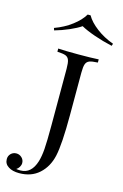

<svg xmlns="http://www.w3.org/2000/svg" viewBox="-246 -918 746 1168"><g transform="rotate(15 127.5 -334.0)"><path d="M0 0ZM208 -502V-235.8Q208 -50.8 190.9 24.9Q174.3 97.7 125.2 141.8Q76.2 186 0 186Q-42 186 -66.9 169.9Q-94.2 153.3 -94.2 122.1Q-94.2 102.1 -80.3 88.1Q-66.4 74.2 -45.9 74.2Q-26.4 74.2 -11.7 88.1Q2.9 102.1 2.9 122.1Q2.9 134.8 -4.4 147Q-11.7 159.2 -22.9 166Q-11.2 168 3.9 168Q72.3 168 98.1 84Q107.9 51.8 111.6 4.2Q115.2 -43.5 115.2 -145V-502Q115.2 -539.6 109.1 -556.6Q103 -573.7 86.7 -580.1Q70.3 -586.4 34.2 -587.9V-607.9Q75.7 -605 162.1 -605Q242.2 -605 289.1 -607.9V-587.9Q252.9 -586.4 236.6 -580.1Q220.2 -573.7 214.1 -556.6Q208 -539.6 208 -502ZM348.6 -722.2 343.8 -708Q286.1 -720.7 230.7 -740Q175.3 -759.3 142.6 -777.8Q115.7 -759.3 71.3 -740Q26.9 -720.7 -18.6 -708L-23.4 -722.2Q37.1 -744.1 84.2 -779.8Q131.3 -815.4 153.8 -854H171.9Q193.8 -815.4 241 -779.8Q288.1 -744.1 348.6 -722.2Z"/></g></svg>

Font: Playfair Display SC
Style: Regular
Weight: 400
Designer: Claus Eggers Sørensen
Foundry: Claus Eggers Sørensen
Version: Version 1.004;PS 001.004;hotconv 1.0.70;makeotf.lib2.5.58329